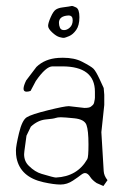

<svg xmlns="http://www.w3.org/2000/svg" viewBox="-20 -621 411 641"><path d="M154.3 -512.7Q140.6 -525.4 140.6 -534.7Q140.6 -543.9 149.4 -564Q158.2 -584 167 -589.4Q175.8 -594.7 188.5 -596.2Q201.2 -597.7 209 -599.1Q216.8 -600.6 219.7 -601.1Q222.7 -601.6 233.9 -596.2Q245.1 -590.8 245.1 -563.5Q245.1 -536.1 234.4 -521Q223.6 -505.9 210.9 -500.5Q198.2 -495.1 193.8 -494.6Q189.5 -494.1 178.7 -497.1Q168 -500 154.3 -512.7ZM209 -569.3H208Q176.8 -567.4 176.8 -544.9Q176.8 -536.1 180.2 -528.3Q183.6 -520.5 193.8 -520.5Q204.1 -520.5 213.4 -529.3Q222.7 -538.1 222.7 -553.7Q222.7 -569.3 209 -569.3ZM67.4 -352.5Q67.4 -352.5 101.6 -397.5Q129.9 -424.8 174.8 -427.7Q182.6 -428.2 189.9 -428.2Q228.5 -428.2 253.9 -415Q284.2 -399.4 292 -391.6Q299.8 -383.8 312 -357.9Q324.2 -332 326.2 -327.1Q326.2 -322.3 328.1 -304.7V-270.5L318.4 -179.7L326.2 -49.8Q327.1 -34.2 338.9 -19.5L325.2 0L302.7 -9.8Q288.1 -19.5 281.2 -30.3Q274.4 -41 266.6 -43H260.7Q254.9 -41 249 -36.1Q243.2 -31.2 223.6 -18.1Q204.1 -4.9 182.1 -4.9Q160.2 -4.9 125 -12.7Q47.9 -29.8 35.2 -93.8Q33.2 -103.5 33.2 -118.7Q33.2 -133.8 43.5 -176.8Q53.7 -219.7 69.3 -229.5Q85 -239.3 140.1 -252.9Q195.3 -266.6 210 -266.6L261.7 -260.7H262.7Q278.3 -260.7 283.7 -265.1Q289.1 -269.5 290.5 -271Q292 -272.5 293 -274.9Q293.9 -277.3 294.4 -279.3Q294.9 -281.2 295.4 -284.7Q295.9 -288.1 296.4 -289.6Q296.9 -291 296.9 -294.9V-314.5Q296.9 -399.4 187.5 -399.4H155.3Q133.3 -399.4 99.6 -350.6L82 -317.4Q74.2 -314.9 68.8 -314.9Q58.6 -314.9 58.6 -324.7Q58.6 -334.5 67.4 -352.5ZM271.5 -89.8Q275.4 -96.7 275.4 -138.7Q275.4 -185.5 268.6 -204.1Q261.7 -222.7 228 -226.1Q194.3 -229.5 183.1 -229.5Q171.9 -229.5 165.5 -227.1Q159.2 -224.6 132.8 -222.2Q106.4 -219.7 83 -198.2L68.4 -168L61.5 -117.2Q60.5 -111.3 60.5 -106Q60.5 -82.5 76.2 -67.4Q96.7 -46.9 119.1 -40.5Q159.7 -28.3 166.5 -28.3H167Q238.3 -31.7 271.5 -89.8Z"/></svg>

Font: Drukaatie burti
Style: Thin
Weight: 100
Version: Version 0.14